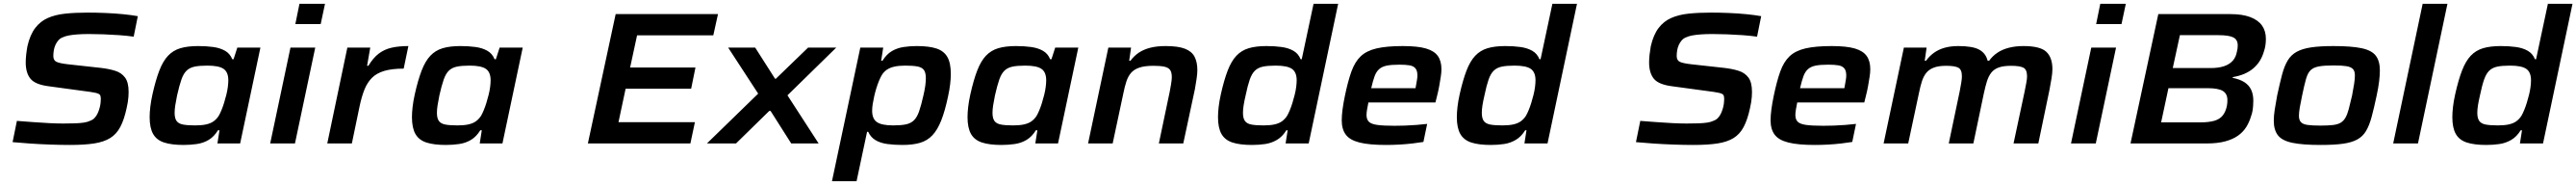

<svg xmlns="http://www.w3.org/2000/svg" viewBox="-20 -763 13721 984"><path d="M353 8Q304 8 248.5 6Q193 4 141 0.5Q89 -3 47 -7L70 -120Q111 -117 156 -113.5Q201 -110 243.5 -108Q286 -106 316 -106Q354 -106 380.5 -107Q407 -108 427 -111Q447 -114 461 -121Q475 -126 484.5 -136.5Q494 -147 500 -160Q506 -173 510 -187Q514 -201 515.5 -214Q517 -227 517 -236Q517 -251 512.5 -258Q508 -265 487.5 -269.5Q467 -274 418 -280L241 -304Q168 -313 142.5 -344Q117 -375 117 -431Q117 -450 119.5 -472.5Q122 -495 126 -517Q140 -578 167.5 -614Q195 -650 235 -667.5Q275 -685 328 -690.5Q381 -696 447 -696Q491 -696 540.5 -694Q590 -692 635.5 -687.5Q681 -683 714 -677L692 -568Q657 -573 615 -576Q573 -579 531.5 -580.5Q490 -582 454 -582Q419 -582 392.5 -580Q366 -578 347 -574.5Q328 -571 313 -564Q300 -559 290.5 -548Q281 -537 275 -523.5Q269 -510 266.5 -495Q264 -480 264 -465Q264 -442 281 -434Q298 -426 343 -421L516 -402Q560 -397 593.5 -386.5Q627 -376 646 -350.5Q665 -325 665 -274Q665 -262 664 -248Q663 -234 660.5 -218.5Q658 -203 654 -186Q641 -126 620.5 -87.5Q600 -49 566.5 -28.5Q533 -8 481.5 0Q430 8 353 8Z M958 8Q894 8 854 -5Q814 -18 795.5 -50.5Q777 -83 777 -140Q777 -164 780.5 -194.5Q784 -225 792 -261Q809 -337 828.5 -387.5Q848 -438 875 -466.5Q902 -495 940.5 -506.5Q979 -518 1035 -518Q1079 -518 1115.5 -513Q1152 -508 1178.5 -493Q1205 -478 1217 -448H1224L1244 -510H1367L1259 0H1138L1149 -70H1141Q1120 -36 1091.5 -19Q1063 -2 1028.5 3Q994 8 958 8ZM1020 -96Q1055 -96 1079 -101.5Q1103 -107 1118.5 -118.5Q1134 -130 1145 -147Q1152 -159 1159.5 -177Q1167 -195 1173.5 -216Q1180 -237 1185.5 -259Q1191 -281 1193.5 -301Q1196 -321 1196 -336Q1196 -379 1171 -396.5Q1146 -414 1084 -414Q1042 -414 1016 -408.5Q990 -403 973.5 -387Q957 -371 946 -339.5Q935 -308 923 -255Q917 -225 913.5 -203Q910 -181 910 -163Q910 -134 920.5 -119.5Q931 -105 955 -100.5Q979 -96 1020 -96Z M1553 -635 1575 -743H1711L1688 -635ZM1419 0 1527 -510H1659L1551 0Z M1723 0 1830 -510H1952L1935 -413H1942Q1968 -456 1998 -478.5Q2028 -501 2066.5 -509.5Q2105 -518 2155 -518L2130 -398Q2068 -398 2027 -386Q1986 -374 1961 -349Q1936 -324 1921 -286.5Q1906 -249 1895 -197L1854 0Z M2355 8Q2291 8 2251 -5Q2211 -18 2192.5 -50.5Q2174 -83 2174 -140Q2174 -164 2177.5 -194.5Q2181 -225 2189 -261Q2206 -337 2225.5 -387.5Q2245 -438 2272 -466.5Q2299 -495 2337.5 -506.5Q2376 -518 2432 -518Q2476 -518 2512.5 -513Q2549 -508 2575.5 -493Q2602 -478 2614 -448H2621L2641 -510H2764L2656 0H2535L2546 -70H2538Q2517 -36 2488.5 -19Q2460 -2 2425.5 3Q2391 8 2355 8ZM2417 -96Q2452 -96 2476 -101.5Q2500 -107 2515.5 -118.5Q2531 -130 2542 -147Q2549 -159 2556.5 -177Q2564 -195 2570.5 -216Q2577 -237 2582.5 -259Q2588 -281 2590.5 -301Q2593 -321 2593 -336Q2593 -379 2568 -396.5Q2543 -414 2481 -414Q2439 -414 2413 -408.5Q2387 -403 2370.5 -387Q2354 -371 2343 -339.5Q2332 -308 2320 -255Q2314 -225 2310.5 -203Q2307 -181 2307 -163Q2307 -134 2317.5 -119.5Q2328 -105 2352 -100.5Q2376 -96 2417 -96Z M3111 0 3259 -688H3804L3779 -575H3373L3336 -404H3684L3661 -291H3312L3274 -113H3681L3657 0Z M3745 0 4018 -265 3858 -510H4002L4108 -344H4112L4284 -510H4434L4174 -256L4340 0H4194L4084 -173H4077L3900 0Z M4411 201 4562 -510H4684L4673 -440H4680Q4702 -475 4730.5 -491.5Q4759 -508 4793 -513Q4827 -518 4863 -518Q4928 -518 4967.5 -505Q5007 -492 5025.5 -460Q5044 -428 5044 -370Q5044 -346 5040.5 -315.5Q5037 -285 5029 -249Q5013 -173 4993 -122.5Q4973 -72 4946 -43.5Q4919 -15 4880.5 -3.5Q4842 8 4786 8Q4743 8 4706 3Q4669 -2 4643 -17.5Q4617 -33 4604 -62H4598L4542 201ZM4737 -96Q4779 -96 4805 -101.5Q4831 -107 4847.5 -123Q4864 -139 4875 -170.5Q4886 -202 4898 -255Q4905 -285 4908 -307Q4911 -329 4911 -347Q4911 -377 4900.5 -391Q4890 -405 4866 -409.5Q4842 -414 4801 -414Q4767 -414 4743 -408.5Q4719 -403 4703 -392Q4687 -381 4676 -363Q4669 -351 4661.5 -333Q4654 -315 4647.5 -294Q4641 -273 4636 -251Q4631 -229 4628 -209.5Q4625 -190 4625 -174Q4625 -131 4650.5 -113.5Q4676 -96 4737 -96Z M5314 8Q5250 8 5210 -5Q5170 -18 5151.5 -50.5Q5133 -83 5133 -140Q5133 -164 5136.5 -194.5Q5140 -225 5148 -261Q5165 -337 5184.5 -387.5Q5204 -438 5231 -466.5Q5258 -495 5296.5 -506.5Q5335 -518 5391 -518Q5435 -518 5471.5 -513Q5508 -508 5534.5 -493Q5561 -478 5573 -448H5580L5600 -510H5723L5615 0H5494L5505 -70H5497Q5476 -36 5447.5 -19Q5419 -2 5384.5 3Q5350 8 5314 8ZM5376 -96Q5411 -96 5435 -101.5Q5459 -107 5474.5 -118.5Q5490 -130 5501 -147Q5508 -159 5515.5 -177Q5523 -195 5529.5 -216Q5536 -237 5541.5 -259Q5547 -281 5549.5 -301Q5552 -321 5552 -336Q5552 -379 5527 -396.5Q5502 -414 5440 -414Q5398 -414 5372 -408.5Q5346 -403 5329.5 -387Q5313 -371 5302 -339.5Q5291 -308 5279 -255Q5273 -225 5269.5 -203Q5266 -181 5266 -163Q5266 -134 5276.5 -119.5Q5287 -105 5311 -100.5Q5335 -96 5376 -96Z M5775 0 5883 -510H6004L5994 -440H6001Q6020 -466 6045.5 -483Q6071 -500 6106 -509Q6141 -518 6188 -518Q6254 -518 6290.5 -504Q6327 -490 6342 -461.5Q6357 -433 6357 -390Q6357 -371 6353 -344Q6349 -317 6344 -289L6282 0H6152L6210 -276Q6213 -290 6217 -315Q6221 -340 6221 -352Q6221 -379 6211.5 -391.5Q6202 -404 6180.5 -408.5Q6159 -413 6123 -413Q6077 -413 6048.5 -403.5Q6020 -394 6004 -375.5Q5988 -357 5979 -329.5Q5970 -302 5963 -267L5906 0Z M6648 8Q6584 8 6544 -5Q6504 -18 6485.5 -50.5Q6467 -83 6467 -140Q6467 -164 6470.5 -194.5Q6474 -225 6482 -261Q6499 -337 6518.5 -387.5Q6538 -438 6565 -466.5Q6592 -495 6630.5 -506.5Q6669 -518 6725 -518Q6769 -518 6805.5 -513Q6842 -508 6868.5 -493Q6895 -478 6907 -448H6913L6976 -743H7107L6950 0H6827L6838 -70H6831Q6810 -36 6781 -19Q6752 -2 6718.5 3Q6685 8 6648 8ZM6710 -96Q6745 -96 6769 -101.5Q6793 -107 6808.5 -118.5Q6824 -130 6835 -147Q6842 -159 6849.5 -177Q6857 -195 6863.5 -216Q6870 -237 6875.5 -259Q6881 -281 6883.5 -301Q6886 -321 6886 -336Q6886 -379 6861 -396.5Q6836 -414 6774 -414Q6732 -414 6706 -408.5Q6680 -403 6663.5 -387Q6647 -371 6636 -339.5Q6625 -308 6614 -255Q6607 -225 6603.5 -203Q6600 -181 6600 -163Q6600 -134 6610.5 -119.5Q6621 -105 6645 -100.5Q6669 -96 6710 -96Z M7362 8Q7272 8 7220.5 -5Q7169 -18 7147.5 -47Q7126 -76 7126 -123Q7126 -149 7130.5 -182.5Q7135 -216 7143 -254Q7159 -331 7177.5 -382.5Q7196 -434 7227 -463.5Q7258 -493 7311.5 -505.5Q7365 -518 7451 -518Q7531 -518 7575 -505Q7619 -492 7638 -465Q7657 -438 7657 -395Q7657 -377 7653.5 -355Q7650 -333 7645.5 -307Q7641 -281 7634 -254L7625 -218H7268Q7264 -198 7261 -181Q7258 -164 7258 -151Q7258 -128 7270.5 -115.5Q7283 -103 7315.5 -98.5Q7348 -94 7407 -94Q7432 -94 7462.5 -95Q7493 -96 7524.5 -98.5Q7556 -101 7581 -104L7561 -8Q7537 -4 7503 0Q7469 4 7432.5 6Q7396 8 7362 8ZM7283 -294H7519L7521 -305Q7524 -323 7526.5 -336.5Q7529 -350 7529 -362Q7529 -387 7518.5 -399.5Q7508 -412 7487 -415.5Q7466 -419 7433 -419Q7391 -419 7366 -414Q7341 -409 7325.5 -395.5Q7310 -382 7301 -357.5Q7292 -333 7283 -294Z M7920 8Q7856 8 7816 -5Q7776 -18 7757.5 -50.5Q7739 -83 7739 -140Q7739 -164 7742.5 -194.5Q7746 -225 7754 -261Q7771 -337 7790.5 -387.5Q7810 -438 7837 -466.5Q7864 -495 7902.5 -506.5Q7941 -518 7997 -518Q8041 -518 8077.5 -513Q8114 -508 8140.5 -493Q8167 -478 8179 -448H8185L8248 -743H8379L8222 0H8099L8110 -70H8103Q8082 -36 8053 -19Q8024 -2 7990.5 3Q7957 8 7920 8ZM7982 -96Q8017 -96 8041 -101.5Q8065 -107 8080.5 -118.5Q8096 -130 8107 -147Q8114 -159 8121.5 -177Q8129 -195 8135.5 -216Q8142 -237 8147.5 -259Q8153 -281 8155.5 -301Q8158 -321 8158 -336Q8158 -379 8133 -396.5Q8108 -414 8046 -414Q8004 -414 7978 -408.5Q7952 -403 7935.5 -387Q7919 -371 7908 -339.5Q7897 -308 7886 -255Q7879 -225 7875.5 -203Q7872 -181 7872 -163Q7872 -134 7882.5 -119.5Q7893 -105 7917 -100.5Q7941 -96 7982 -96Z M8999 8Q8950 8 8894.5 6Q8839 4 8787 0.5Q8735 -3 8693 -7L8716 -120Q8757 -117 8802 -113.5Q8847 -110 8889.5 -108Q8932 -106 8962 -106Q9000 -106 9026.5 -107Q9053 -108 9073 -111Q9093 -114 9107 -121Q9121 -126 9130.5 -136.5Q9140 -147 9146 -160Q9152 -173 9156 -187Q9160 -201 9161.5 -214Q9163 -227 9163 -236Q9163 -251 9158.5 -258Q9154 -265 9133.5 -269.5Q9113 -274 9064 -280L8887 -304Q8814 -313 8788.5 -344Q8763 -375 8763 -431Q8763 -450 8765.5 -472.5Q8768 -495 8772 -517Q8786 -578 8813.5 -614Q8841 -650 8881 -667.5Q8921 -685 8974 -690.5Q9027 -696 9093 -696Q9137 -696 9186.5 -694Q9236 -692 9281.5 -687.5Q9327 -683 9360 -677L9338 -568Q9303 -573 9261 -576Q9219 -579 9177.5 -580.5Q9136 -582 9100 -582Q9065 -582 9038.5 -580Q9012 -578 8993 -574.5Q8974 -571 8959 -564Q8946 -559 8936.5 -548Q8927 -537 8921 -523.5Q8915 -510 8912.5 -495Q8910 -480 8910 -465Q8910 -442 8927 -434Q8944 -426 8989 -421L9162 -402Q9206 -397 9239.5 -386.5Q9273 -376 9292 -350.5Q9311 -325 9311 -274Q9311 -262 9310 -248Q9309 -234 9306.5 -218.5Q9304 -203 9300 -186Q9287 -126 9266.5 -87.5Q9246 -49 9212.5 -28.5Q9179 -8 9127.5 0Q9076 8 8999 8Z M9646 8Q9556 8 9504.5 -5Q9453 -18 9431.5 -47Q9410 -76 9410 -123Q9410 -149 9414.5 -182.5Q9419 -216 9427 -254Q9443 -331 9461.5 -382.5Q9480 -434 9511 -463.5Q9542 -493 9595.5 -505.5Q9649 -518 9735 -518Q9815 -518 9859 -505Q9903 -492 9922 -465Q9941 -438 9941 -395Q9941 -377 9937.5 -355Q9934 -333 9929.5 -307Q9925 -281 9918 -254L9909 -218H9552Q9548 -198 9545 -181Q9542 -164 9542 -151Q9542 -128 9554.5 -115.5Q9567 -103 9599.5 -98.5Q9632 -94 9691 -94Q9716 -94 9746.5 -95Q9777 -96 9808.5 -98.5Q9840 -101 9865 -104L9845 -8Q9821 -4 9787 0Q9753 4 9716.5 6Q9680 8 9646 8ZM9567 -294H9803L9805 -305Q9808 -323 9810.5 -336.5Q9813 -350 9813 -362Q9813 -387 9802.5 -399.5Q9792 -412 9771 -415.5Q9750 -419 9717 -419Q9675 -419 9650 -414Q9625 -409 9609.5 -395.5Q9594 -382 9585 -357.5Q9576 -333 9567 -294Z M10012 0 10120 -510H10241L10231 -440H10238Q10256 -465 10280.5 -482.5Q10305 -500 10337 -509Q10369 -518 10410 -518Q10486 -518 10521 -499Q10556 -480 10566 -440H10574Q10592 -465 10618 -482.5Q10644 -500 10679 -509Q10714 -518 10757 -518Q10846 -518 10878.5 -487.5Q10911 -457 10911 -395Q10911 -376 10906.5 -347.5Q10902 -319 10896 -288L10836 0H10704L10763 -276Q10768 -301 10772 -322.5Q10776 -344 10776 -357Q10776 -393 10756.5 -403Q10737 -413 10691 -413Q10650 -413 10625 -404Q10600 -395 10585.5 -376.5Q10571 -358 10562.5 -331Q10554 -304 10546 -267L10490 0H10359L10417 -276Q10422 -301 10425.5 -322.5Q10429 -344 10429 -357Q10429 -393 10410 -403Q10391 -413 10345 -413Q10304 -413 10278.5 -403Q10253 -393 10238.5 -374.5Q10224 -356 10215.5 -329Q10207 -302 10200 -267L10143 0Z M11144 -635 11166 -743H11302L11279 -635ZM11010 0 11118 -510H11250L11142 0Z M11327 0 11475 -688H11859Q11923 -688 11965 -672Q12007 -656 12027.5 -627Q12048 -598 12048 -556Q12048 -539 12045.5 -522Q12043 -505 12038 -491Q12022 -434 11980.5 -399Q11939 -364 11872 -353L11871 -349Q11910 -341 11934 -325.5Q11958 -310 11969.5 -285.5Q11981 -261 11981 -228Q11981 -216 11980 -201Q11979 -186 11976.5 -172Q11974 -158 11969 -145Q11960 -114 11943.5 -87.5Q11927 -61 11899.5 -41.5Q11872 -22 11831 -11Q11790 0 11733 0ZM11490 -112H11695Q11744 -112 11773 -120.5Q11802 -129 11817.5 -148Q11833 -167 11840 -198Q11842 -208 11842.5 -216Q11843 -224 11843 -231Q11843 -264 11819 -279Q11795 -294 11737 -294H11529ZM11552 -401H11753Q11796 -401 11825.5 -411Q11855 -421 11872 -440.5Q11889 -460 11894 -490Q11896 -498 11897 -505Q11898 -512 11898 -522Q11898 -552 11874.5 -564Q11851 -576 11794 -576H11590Z M12340 8Q12243 8 12188.5 -3.5Q12134 -15 12112 -43.5Q12090 -72 12090 -121Q12090 -147 12095 -179.5Q12100 -212 12108 -255Q12122 -320 12134 -365.5Q12146 -411 12164 -441Q12182 -471 12212 -487.5Q12242 -504 12289 -511Q12336 -518 12408 -518Q12504 -518 12558 -506.5Q12612 -495 12633.5 -466.5Q12655 -438 12655 -389Q12655 -362 12651 -329.5Q12647 -297 12638 -255Q12624 -189 12611.5 -142.5Q12599 -96 12581.5 -66.5Q12564 -37 12534.5 -21Q12505 -5 12458.5 1.5Q12412 8 12340 8ZM12338 -95Q12378 -95 12404.5 -98Q12431 -101 12446.5 -110.5Q12462 -120 12472 -137.5Q12482 -155 12489.5 -183.5Q12497 -212 12507 -255Q12514 -291 12518 -317Q12522 -343 12522 -362Q12522 -385 12511.5 -396Q12501 -407 12477 -411Q12453 -415 12409 -415Q12358 -415 12329 -409.5Q12300 -404 12285 -388.5Q12270 -373 12261 -340.5Q12252 -308 12241 -255Q12233 -218 12228.5 -191.5Q12224 -165 12224 -147Q12224 -125 12234.5 -113.5Q12245 -102 12270 -98.5Q12295 -95 12338 -95Z M12726 0 12883 -743H13015L12858 0Z M13222 8Q13158 8 13118 -5Q13078 -18 13059.5 -50.5Q13041 -83 13041 -140Q13041 -164 13044.5 -194.5Q13048 -225 13056 -261Q13073 -337 13092.5 -387.5Q13112 -438 13139 -466.5Q13166 -495 13204.5 -506.5Q13243 -518 13299 -518Q13343 -518 13379.5 -513Q13416 -508 13442.5 -493Q13469 -478 13481 -448H13487L13550 -743H13681L13524 0H13401L13412 -70H13405Q13384 -36 13355 -19Q13326 -2 13292.5 3Q13259 8 13222 8ZM13284 -96Q13319 -96 13343 -101.5Q13367 -107 13382.5 -118.5Q13398 -130 13409 -147Q13416 -159 13423.5 -177Q13431 -195 13437.5 -216Q13444 -237 13449.5 -259Q13455 -281 13457.5 -301Q13460 -321 13460 -336Q13460 -379 13435 -396.5Q13410 -414 13348 -414Q13306 -414 13280 -408.5Q13254 -403 13237.5 -387Q13221 -371 13210 -339.5Q13199 -308 13188 -255Q13181 -225 13177.5 -203Q13174 -181 13174 -163Q13174 -134 13184.5 -119.5Q13195 -105 13219 -100.5Q13243 -96 13284 -96Z"/></svg>

Font: Saira Expanded SemiBold
Style: Italic
Weight: 600
Width: 7
Italic angle: -12°
Designer: Hector Gatti with collaboration of the Omnibus-Type team
Foundry: Omnibus-Type
Version: Version 1.101